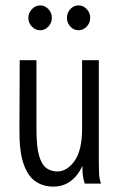

<svg xmlns="http://www.w3.org/2000/svg" viewBox="-20 -680 440 711"><path d="M177 11Q139 11 110.5 -9Q82 -29 66.5 -75.5Q51 -122 52 -202L53 -457H115V-202Q115 -136 125 -102.5Q135 -69 152.5 -57Q170 -45 192 -45Q228 -45 256 -84Q284 -123 284 -205V-457H346V-71Q346 -53 347 -35.5Q348 -18 354 0H294Q288 -17 286.5 -33Q285 -49 285 -66Q270 -31 242.5 -10Q215 11 177 11ZM129 -568Q111 -568 98 -581.5Q85 -595 85 -614Q85 -632 98 -646Q111 -660 129 -660Q146 -660 159 -646.5Q172 -633 172 -614Q172 -595 159 -581.5Q146 -568 129 -568ZM271 -568Q253 -568 240.5 -581.5Q228 -595 228 -614Q228 -633 240.5 -646.5Q253 -660 271 -660Q288 -660 301 -646.5Q314 -633 314 -614Q314 -595 301 -581.5Q288 -568 271 -568Z"/></svg>

Font: Inconsolata Condensed
Style: Regular
Weight: 400
Width: 3
Monospace: yes
Designer: Raph Levien, Cyreal, Brenton Simpson
Foundry: Raph Levien, Cyreal, Google
Version: Version 3.000; ttfautohint (v1.8.2.53-6de2)